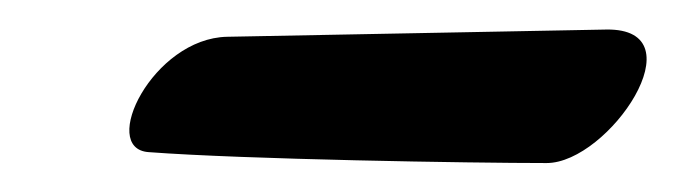

<svg xmlns="http://www.w3.org/2000/svg" viewBox="-20 -688 458 130"><path d="M80.6 -585C145.5 -580.1 299.3 -577.6 350.1 -577.6C392.1 -577.6 454.1 -668.9 390.6 -668L133.8 -663.1C83.5 -662.1 46.9 -587.4 80.6 -585Z"/></svg>

Font: Courgette
Style: Regular
Weight: 400
Designer: Karolina Lach
Foundry: Karolina Lach
Version: Version 1.002